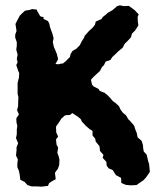

<svg xmlns="http://www.w3.org/2000/svg" viewBox="-20 -692 596 720"><path d="M118 7H99L83 2L72 -10L56 -18L54 -36L51 -51L45 -65V-79L47 -94L40 -109L42 -128V-140L48 -155L40 -174L43 -189V-207L45 -220L42 -232L41 -248L51 -263L44 -279L48 -294V-306L49 -327L46 -341V-353V-372V-381L51 -401L52 -418L48 -427L41 -448L46 -458L43 -471L46 -487L41 -506L43 -521V-534L37 -551V-562L42 -576L38 -602L45 -616L54 -633L63 -642L74 -652L92 -655L100 -658L118 -656L120 -650L131 -631L144 -627L143 -621L160 -613L165 -603L167 -592L177 -564L181 -548L178 -535L182 -516L187 -505L193 -490L198 -470L188 -452L201 -451L207 -453L216 -454L225 -461L242 -478L245 -490L252 -501L266 -509L279 -522L286 -536L296 -552L297 -557L312 -574L328 -589L336 -599L339 -611L361 -621L365 -628L378 -638L384 -644L402 -654L419 -669L430 -672L445 -669L463 -670L485 -654L500 -638L496 -628L497 -609L499 -597L487 -578L475 -566L471 -552L459 -539L447 -527L440 -513L424 -500L416 -492L401 -478L394 -467L376 -461L370 -448L362 -440L355 -426L344 -416L332 -405L321 -393L325 -375L331 -368L350 -358L354 -351L372 -344L381 -337L393 -325L403 -313L413 -306L426 -294L432 -281L441 -269L453 -259L461 -245L469 -237L483 -221L488 -205L493 -193L496 -177L511 -164L516 -148L517 -136L519 -124L530 -112L536 -86L539 -78L542 -48L535 -37L527 -26L518 -16L506 -8L492 2L469 3L451 1L435 -6L434 -25L415 -35L409 -44L403 -54L387 -61L380 -71L379 -85L365 -100L368 -111L355 -126L353 -144L339 -161L337 -172L327 -184V-201L316 -208L303 -219L287 -236L283 -245L274 -253L251 -268L243 -261L227 -260L222 -258L210 -247L201 -233L190 -217L191 -195L198 -180L190 -169L192 -150L198 -138L195 -119L200 -106L203 -93L202 -73L197 -59L186 -44L189 -20L176 -13L164 -5L160 5L135 8Z"/></svg>

Font: Winky Rough SemiBold
Style: Regular
Weight: 600
Designer: Simon Atzbach
Foundry: typofactur
Version: Version 1.206; ttfautohint (v1.8.4.7-5d5b)